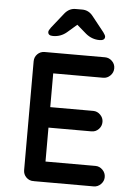

<svg xmlns="http://www.w3.org/2000/svg" viewBox="-62 -992 717 1037"><g transform="rotate(5 296.5 -473.0)"><path d="M159 0Q136 0 120 -16Q104 -32 104 -55V-645Q104 -668 120 -684Q136 -700 159 -700H160H162H486Q508 -700 524.5 -684Q541 -668 541 -645Q541 -622 524.5 -605.5Q508 -589 486 -589H215V-406H448Q470 -406 486.5 -389.5Q503 -373 503 -351Q503 -328 487 -311.5Q471 -295 448 -295H215V-111H486Q508 -111 524.5 -94.5Q541 -78 541 -55Q541 -33 524.5 -16.5Q508 0 486 0H162L160 -1ZM322 -862 270 -817Q238 -790 196 -790Q169 -790 169 -810Q169 -818 181 -834L247 -917Q271 -946 305 -946H341Q376 -946 399 -917L465 -834Q477 -818 477 -810Q477 -790 448 -790Q407 -790 374 -817Z"/></g></svg>

Font: Quicksand
Style: Bold
Weight: 700
Designer: Andrew Paglinawan
Foundry: Andrew Paglinawan
Version: 1.002